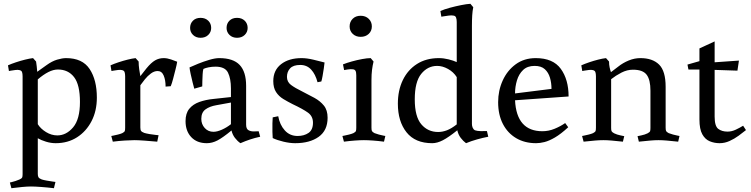

<svg xmlns="http://www.w3.org/2000/svg" viewBox="-20 -738 3954 1011"><path d="M176 -360 225 -395Q254 -416 281 -424Q308 -432 328 -432Q414 -432 452 -374.5Q490 -317 490 -224Q490 -154 462 -100Q434 -46 385.5 -15Q337 16 273 16Q248 16 222 8Q196 0 179 -10V178Q179 190 183 196Q187 202 200 207Q209 210 226 213Q243 216 257.5 218Q272 220 272 220L264 253Q231 249 197 246.5Q163 244 143 244Q124 244 97.5 246.5Q71 249 40 253L32 223Q32 223 41 221Q50 219 62 215Q74 211 83 207Q94 202 96.5 197Q99 192 99 179V-336Q99 -350 96 -358.5Q93 -367 82 -369Q75 -371 61.5 -369.5Q48 -368 37.5 -366Q27 -364 27 -364L22 -394Q40 -402 64 -410Q88 -418 112 -424Q136 -430 154 -432L170 -414Q172 -401 173.5 -387.5Q175 -374 176 -360ZM179 -320V-84Q194 -60 222.5 -42.5Q251 -25 282 -25Q329 -25 365 -67.5Q401 -110 401 -201Q401 -292 370 -332Q339 -372 285 -372Q261 -372 234.5 -358.5Q208 -345 179 -320Z M694 -432 710 -414Q710 -395 713 -373.5Q716 -352 719 -337L752 -379Q776 -408 796.5 -420Q817 -432 842 -432Q860 -432 880.5 -425Q901 -418 913 -413Q911 -399 904.5 -373.5Q898 -348 891.5 -323Q885 -298 879 -284L852 -282Q852 -316 842 -340Q832 -364 810 -364Q792 -364 774.5 -351Q757 -338 743 -320.5Q729 -303 719 -289V-67Q719 -54 723 -48.5Q727 -43 740 -38Q750 -35 767.5 -32Q785 -29 800 -27.5Q815 -26 815 -26L808 8Q774 5 741 2.5Q708 0 688 0Q669 0 637 2Q605 4 574 8L566 -22Q566 -22 576.5 -24Q587 -26 601 -29.5Q615 -33 624 -37Q635 -43 637 -48Q639 -53 639 -66V-336Q639 -350 636 -358.5Q633 -367 622 -369Q615 -371 601.5 -369.5Q588 -368 577.5 -366Q567 -364 567 -364L562 -394Q580 -402 604 -410Q628 -418 652 -424Q676 -430 694 -432Z M1104 -44Q1123 -44 1148 -55Q1173 -66 1196 -84V-198L1119 -184Q1084 -178 1062 -162Q1040 -146 1040 -112Q1040 -84 1058 -64Q1076 -44 1104 -44ZM1276 -286V-82Q1276 -60 1287.5 -53Q1299 -46 1315 -46Q1326 -46 1334 -46.5Q1342 -47 1342 -47L1350 -18Q1322 -12 1296.5 -3.5Q1271 5 1246 16Q1230 5 1217 -12Q1204 -29 1199 -51Q1153 -13 1125 1.5Q1097 16 1069 16Q1017 16 987 -16Q957 -48 957 -100Q957 -141 976.5 -165Q996 -189 1029.5 -201Q1063 -213 1104 -217L1196 -227V-272Q1196 -324 1180.5 -355.5Q1165 -387 1115 -387Q1096 -387 1078.5 -383.5Q1061 -380 1051 -375Q1048 -365 1047 -347Q1046 -329 1045.5 -311.5Q1045 -294 1045 -283L1003 -271Q1000 -281 994.5 -303Q989 -325 984 -348Q979 -371 978 -383Q995 -391 1023.5 -402.5Q1052 -414 1082.5 -423Q1113 -432 1134 -432Q1208 -432 1242 -396Q1276 -360 1276 -286ZM981 -591Q981 -614 996 -629Q1011 -644 1036 -644Q1061 -644 1076.5 -629Q1092 -614 1092 -591Q1092 -569 1076.5 -554Q1061 -539 1036 -539Q1012 -539 996.5 -554Q981 -569 981 -591ZM1173 -591Q1173 -614 1188 -629Q1203 -644 1228 -644Q1253 -644 1268.5 -629Q1284 -614 1284 -591Q1284 -569 1268.5 -554Q1253 -539 1228 -539Q1204 -539 1188.5 -554Q1173 -569 1173 -591Z M1547 -22Q1581 -22 1604.5 -38Q1628 -54 1628 -92Q1628 -126 1601.5 -145Q1575 -164 1522 -189Q1496 -202 1472 -216.5Q1448 -231 1433.5 -253.5Q1419 -276 1419 -311Q1419 -368 1460 -400Q1501 -432 1568 -432Q1596 -432 1631 -423.5Q1666 -415 1689 -409Q1688 -398 1685 -377.5Q1682 -357 1678.5 -337.5Q1675 -318 1672 -309L1652 -305Q1641 -347 1618.5 -371.5Q1596 -396 1561 -396Q1524 -396 1507.5 -378Q1491 -360 1491 -333Q1491 -307 1512 -291Q1533 -275 1574 -255Q1606 -239 1636 -222.5Q1666 -206 1685.5 -182Q1705 -158 1705 -118Q1705 -51 1658 -17.5Q1611 16 1534 16Q1506 16 1472.5 8Q1439 0 1416 -11Q1415 -21 1414.5 -43.5Q1414 -66 1414.5 -88.5Q1415 -111 1416 -120L1445 -126Q1453 -81 1479.5 -51.5Q1506 -22 1547 -22Z M1936 -316V-66Q1936 -53 1938.5 -48Q1941 -43 1952 -37Q1962 -33 1975 -29.5Q1988 -26 1998.5 -24Q2009 -22 2009 -22L2002 8Q1971 4 1943.5 2Q1916 0 1896 0Q1877 0 1849.5 2Q1822 4 1791 8L1783 -22Q1783 -22 1793.5 -24Q1804 -26 1818 -29.5Q1832 -33 1841 -37Q1852 -43 1854 -48Q1856 -53 1856 -66V-341Q1856 -358 1852 -365Q1848 -372 1839 -373Q1827 -375 1809.5 -372Q1792 -369 1792 -369L1786 -399Q1806 -407 1833 -414.5Q1860 -422 1887 -427Q1914 -432 1932 -432L1947 -414Q1942 -394 1939 -370.5Q1936 -347 1936 -316ZM1821 -599Q1821 -623 1837 -639Q1853 -655 1879 -655Q1905 -655 1921.5 -639Q1938 -623 1938 -599Q1938 -575 1921.5 -559.5Q1905 -544 1879 -544Q1854 -544 1837.5 -559.5Q1821 -575 1821 -599Z M2465 -85Q2465 -75 2469 -65.5Q2473 -56 2481 -52Q2492 -48 2511.5 -47.5Q2531 -47 2544 -48L2551 -18Q2524 -13 2492 -4Q2460 5 2434 16Q2419 5 2406 -12Q2393 -29 2388 -52Q2342 -15 2312 0.5Q2282 16 2256 16Q2166 16 2120.5 -41.5Q2075 -99 2075 -192Q2075 -262 2101 -316Q2127 -370 2175.5 -401Q2224 -432 2291 -432Q2316 -432 2342 -425.5Q2368 -419 2385 -411V-622Q2385 -636 2381.5 -645.5Q2378 -655 2367 -656Q2358 -658 2343 -656Q2328 -654 2316 -652Q2304 -650 2304 -650L2299 -680Q2319 -689 2348.5 -697Q2378 -705 2408 -711Q2438 -717 2457 -718L2472 -700Q2468 -681 2466.5 -657Q2465 -633 2465 -602ZM2287 -43Q2310 -43 2333.5 -52Q2357 -61 2385 -83V-332Q2368 -359 2339 -375Q2310 -391 2282 -391Q2232 -391 2198 -349Q2164 -307 2164 -215Q2164 -124 2198.5 -83.5Q2233 -43 2287 -43Z M2974 -230 2692 -210Q2700 -47 2836 -47Q2869 -47 2900.5 -60Q2932 -73 2956 -90L2972 -68Q2933 -32 2902 -14Q2871 4 2847 10Q2823 16 2803 16Q2743 16 2698 -10.5Q2653 -37 2628 -85.5Q2603 -134 2603 -200Q2603 -261 2627 -314Q2651 -367 2695.5 -399.5Q2740 -432 2801 -432Q2892 -432 2933 -375.5Q2974 -319 2974 -230ZM2795 -391Q2757 -391 2734.5 -369.5Q2712 -348 2702 -314.5Q2692 -281 2692 -246L2884 -270Q2884 -301 2876 -328.5Q2868 -356 2849 -373.5Q2830 -391 2795 -391Z M3198 -321V-64Q3198 -52 3200.5 -47Q3203 -42 3214 -36Q3228 -29 3247.5 -25Q3267 -21 3267 -21L3260 8Q3222 4 3199.5 2Q3177 0 3157 0Q3137 0 3114 2Q3091 4 3053 8L3045 -22Q3045 -22 3055.5 -24Q3066 -26 3080 -29.5Q3094 -33 3103 -37Q3114 -43 3116 -48Q3118 -53 3118 -66V-336Q3118 -350 3115 -358.5Q3112 -367 3101 -369Q3094 -371 3080.5 -369.5Q3067 -368 3056.5 -366Q3046 -364 3046 -364L3041 -394Q3059 -402 3082.5 -410Q3106 -418 3129.5 -424Q3153 -430 3171 -432L3187 -414Q3187 -398 3190 -383.5Q3193 -369 3197 -358L3235 -387Q3260 -407 3290.5 -419.5Q3321 -432 3352 -432Q3416 -432 3450.5 -398Q3485 -364 3485 -281V-66Q3485 -53 3487.5 -48Q3490 -43 3501 -37Q3511 -33 3524 -29.5Q3537 -26 3547.5 -24Q3558 -22 3558 -22L3551 8Q3513 4 3490 2Q3467 0 3447 0Q3428 0 3405 2Q3382 4 3344 8L3337 -21Q3337 -21 3356.5 -25Q3376 -29 3390 -36Q3401 -42 3403 -47Q3405 -52 3405 -64V-261Q3405 -318 3385 -344.5Q3365 -371 3313 -371Q3282 -371 3252 -355.5Q3222 -340 3198 -321Z M3605 -372 3600 -398 3663 -416V-483L3743 -520V-410L3871 -419L3863 -366L3743 -370V-124Q3743 -74 3762 -59.5Q3781 -45 3811 -45Q3833 -45 3855 -55.5Q3877 -66 3893 -76L3908 -53Q3892 -40 3869.5 -23.5Q3847 -7 3821.5 4.5Q3796 16 3769 16Q3742 16 3717.5 6Q3693 -4 3678 -31Q3663 -58 3663 -109V-372Z"/></svg>

Font: Buenard
Style: Regular
Weight: 400
Version: Version 2.000